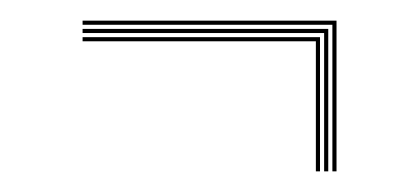

<svg xmlns="http://www.w3.org/2000/svg" viewBox="-20 -475 406 186"><path d="M290 -309H286V-435H60V-439H290ZM298 -309H294V-443H60V-447H298ZM306 -309H302V-451H60V-455H306Z"/></svg>

Font: Big Shoulders Inline Thin
Style: Regular
Weight: 100
Designer: Patric King
Foundry: XO Type Co
Version: Version 2.002